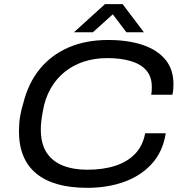

<svg xmlns="http://www.w3.org/2000/svg" viewBox="-20 -890 879 922"><path d="M399 12Q238 12 154.5 -56.5Q71 -125 71 -260Q71 -297 76.5 -330.5Q82 -364 92 -395Q116 -491 171 -558.5Q226 -626 309 -662Q392 -698 499 -698Q594 -698 664.5 -674.5Q735 -651 774 -604Q813 -557 813 -486Q813 -474 812 -461.5Q811 -449 808 -435H706Q708 -445 708.5 -454.5Q709 -464 709 -473Q709 -521 683 -551.5Q657 -582 608.5 -596.5Q560 -611 495 -611Q434 -611 382.5 -594Q331 -577 290.5 -544.5Q250 -512 223 -464.5Q196 -417 186 -357Q183 -341 181 -328.5Q179 -316 178 -305.5Q177 -295 176.5 -286Q176 -277 176 -268Q176 -201 203 -158.5Q230 -116 280.5 -95.5Q331 -75 399 -75Q476 -75 534 -94Q592 -113 629 -151.5Q666 -190 677 -250H776Q762 -162 709.5 -104Q657 -46 577 -17Q497 12 399 12ZM335 -735 484 -870H569L671 -735H587L503 -846H549L426 -735Z"/></svg>

Font: Archivo SemiExpanded
Style: Italic
Weight: 400
Width: 6
Italic angle: -10°
Designer: Hector Gatti
Foundry: Omnibus-Type
Version: Version 2.001